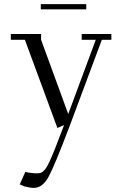

<svg xmlns="http://www.w3.org/2000/svg" viewBox="-20 -603 599 926"><path d="M32.2 -411.1V-439H178.2V-411.1L309.1 -53.2L441.9 -411.1H374V-439H517.1V-411.1H471.2L315.9 4.9Q244.1 194.3 214.8 248.8Q185.5 303.2 143.1 303.2Q126 303.2 97.2 295.9L75.2 286.1L102.1 226.1Q129.9 232.9 160.2 232.9Q171.9 232.9 179.2 229.5Q186.5 226.1 196.5 214.8Q206.5 203.6 218.5 177.2Q230.5 150.9 247.1 109.4Q263.7 67.9 289.1 0L256.8 14.2L100.1 -411.1ZM176.8 -558.1V-583H396V-558.1Z"/></svg>

Font: Dehuti Alt
Style: Book
Weight: 400
Version: Version 1.2